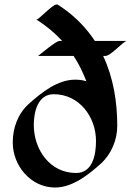

<svg xmlns="http://www.w3.org/2000/svg" viewBox="-20 -827 592 858"><path d="M404 -644C367 -700 320 -749 265 -788C256 -794 246 -802 236 -807C235 -807 234 -807 233 -807C214 -807 154 -740 144 -740H142C185 -713 224 -681 258 -644H246C230 -644 165 -588 150 -577H309C332 -542 351 -503 366 -464C350 -469 333 -471 316 -471C237 -471 166 -414 109 -363C60 -319 37 -256 37 -190C37 -86 118 11 226 11C304 11 375 -46 431 -96C478 -139 504 -202 504 -265C504 -371 487 -479 441 -577H451C475 -577 528 -640 546 -644ZM409 -197C409 -135 394 -54 320 -54C203 -54 131 -158 131 -269C131 -329 150 -406 220 -406C334 -406 409 -305 409 -197Z"/></svg>

Font: Fondamento
Style: Regular
Weight: 400
Designer: Astigmatic (AOETI)
Foundry: Astigmatic (AOETI)
Version: Version 1.001